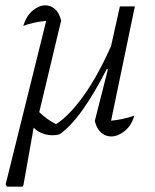

<svg xmlns="http://www.w3.org/2000/svg" viewBox="-20 -505 581 719"><path d="M65 194H6L1 186L153 -427Q103 -422 67 -408Q79 -446 102.5 -465.5Q126 -485 150 -485Q170 -485 186 -471Q202 -457 209 -428L127 -85Q159 -55 190 -40Q241 -73 294.5 -148.5Q348 -224 396 -333L429 -481H485L396 -53Q440 -57 483 -72Q472 -34 446.5 -14Q421 6 396 6Q375 6 358.5 -8.5Q342 -23 335 -52L384 -245L380 -247Q335 -158 290 -94.5Q245 -31 203 -2Q176 5 149.5 -2Q123 -9 106 -27L68 187Z"/></svg>

Font: Piazzolla SC Light
Style: Italic
Weight: 300
Italic angle: -11.3°
Designer: Juan Pablo del Peral
Foundry: Huerta Tipografica
Version: Version 1.330